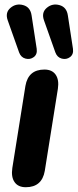

<svg xmlns="http://www.w3.org/2000/svg" viewBox="-20 -798 335 827"><path d="M33.1 -74.4 89.5 -428Q101.7 -498.4 171.3 -498.4Q204.4 -498.4 219.7 -476.4Q235.1 -454.3 229.3 -415.6L172.9 -62Q160.7 8.4 91.1 8.4Q58 8.4 42.7 -13.7Q27.3 -35.7 33.1 -74.4ZM272.3 -731.4 294.3 -587.7Q297.5 -564 281.8 -552.2Q266 -540.4 246.3 -545.5Q226.5 -550.6 218.5 -572.1L169.7 -709.7Q157.3 -743.6 181.2 -764Q205.2 -784.5 236.2 -776Q267.1 -767.5 272.3 -731.4ZM116.1 -731.4 138.1 -587.7Q141.3 -564 125.6 -552.2Q109.8 -540.4 90.1 -545.5Q70.3 -550.6 62.3 -572.1L13.5 -709.7Q1.1 -743.6 25 -764Q49 -784.5 80 -776Q110.9 -767.5 116.1 -731.4Z"/></svg>

Font: SN Pro Thin
Style: Italic
Weight: 200
Italic angle: -9°
Designer: Tobias Whetton
Foundry: Supernotes
Version: Version 1.003;Glyphs 3.3 (3324)